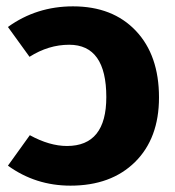

<svg xmlns="http://www.w3.org/2000/svg" viewBox="-20 -568 553 605"><path d="M210 -548Q335 -548 408 -471Q481 -394 481 -261Q481 -132 405.5 -57.5Q330 17 202 17Q92 17 5 -46L74 -142Q136 -108 191 -108Q315 -108 315 -262Q315 -427 198 -427Q133 -427 73 -389L5 -483Q95 -548 210 -548Z"/></svg>

Font: Fira Sans
Style: Bold
Weight: 700
Designer: bBox Type GmbH & Carrois Corporate GbR & Edenspiekermann AG
Foundry: bBox Type GmbH & Carrois Corporate GbR & Edenspiekermann AG
Version: Version 4.301;PS 004.301;hotconv 1.0.88;makeotf.lib2.5.64775